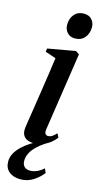

<svg xmlns="http://www.w3.org/2000/svg" viewBox="-143 -770 541 1028"><g transform="rotate(15 127.0 -255.5)"><path d="M102 11Q83.5 11 68.2 4Q53 -3 45.2 -18.5Q37.5 -34 41 -59.5Q42 -70 46.8 -99.2Q51.5 -128.5 58 -170.8Q64.5 -213 72 -262.2Q79.5 -311.5 87 -362.2Q94.5 -413 100.5 -458.5L41 -478.5L44 -497L197.5 -524L216.5 -510.5L151.5 -78.5Q148.5 -59.5 154.8 -52.5Q161 -45.5 169.5 -45.5Q180 -45.5 190 -51.2Q200 -57 215 -73L226 -51.5Q215.5 -37 197.8 -22.5Q180 -8 156.2 1.5Q132.5 11 102 11ZM173 -587.5Q145.5 -587.5 130 -605.2Q114.5 -623 114.5 -647.5Q114.5 -683.5 134 -706Q153.5 -728.5 186 -728.5Q216.5 -728.5 231.5 -710.5Q246.5 -692.5 246.5 -669Q246.5 -634 227 -610.8Q207.5 -587.5 173 -587.5ZM86 216.5Q47 216.5 23 196.8Q-1 177 -1 140.5Q-1 117 10.5 95.8Q22 74.5 41.8 55.5Q61.5 36.5 87 20.2Q112.5 4 140.5 -10L158.5 -23.5L185.5 -14Q149 7.5 125.8 29Q102.5 50.5 91.8 71.8Q81 93 81 115Q81 135.5 92.2 147Q103.5 158.5 124 158.5Q142.5 158.5 161.2 150.5Q180 142.5 198.5 126L209 148.5Q191 173.5 158.8 195Q126.5 216.5 86 216.5Z"/></g></svg>

Font: Merriweather 120pt Medium
Style: Italic
Weight: 500
Italic angle: -7.8°
Version: Version 2.101